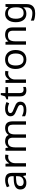

<svg xmlns="http://www.w3.org/2000/svg" viewBox="2020 -2720 939 5020"><g transform="rotate(-90 2490.0 -209.5)"><path d="M288 -545Q386 -545 433 -502Q480 -459 480 -365V0H416L399 -76H395Q372 -47 347.5 -27.5Q323 -8 291.5 1Q260 10 215 10Q167 10 128.5 -7Q90 -24 68 -59.5Q46 -95 46 -149Q46 -229 109 -272.5Q172 -316 303 -320L394 -323V-355Q394 -422 365 -448Q336 -474 283 -474Q241 -474 203 -461.5Q165 -449 132 -433L105 -499Q140 -518 188 -531.5Q236 -545 288 -545ZM314 -259Q214 -255 175.5 -227Q137 -199 137 -148Q137 -103 164.5 -82Q192 -61 235 -61Q303 -61 348 -98.5Q393 -136 393 -214V-262Z M896 -546Q911 -546 928.5 -544.5Q946 -543 959 -540L948 -459Q935 -462 919.5 -464Q904 -466 890 -466Q859 -466 831 -453Q803 -440 781 -416.5Q759 -393 746.5 -360Q734 -327 734 -286V0H646V-536H718L728 -438H732Q749 -468 773 -492.5Q797 -517 828 -531.5Q859 -546 896 -546Z M1647 -546Q1738 -546 1783 -499.5Q1828 -453 1828 -349V0H1741V-345Q1741 -408 1714.5 -440Q1688 -472 1632 -472Q1554 -472 1520.5 -427Q1487 -382 1487 -296V0H1400V-345Q1400 -387 1388 -415.5Q1376 -444 1352 -458Q1328 -472 1290 -472Q1236 -472 1205 -449.5Q1174 -427 1160.5 -384Q1147 -341 1147 -278V0H1059V-536H1130L1143 -463H1148Q1165 -491 1189.5 -509.5Q1214 -528 1244 -537Q1274 -546 1306 -546Q1368 -546 1409.5 -524Q1451 -502 1470 -456H1475Q1502 -502 1548.5 -524Q1595 -546 1647 -546Z M2343 -148Q2343 -96 2317 -61Q2291 -26 2243 -8Q2195 10 2129 10Q2073 10 2032.5 1Q1992 -8 1961 -24V-104Q1993 -88 2038.5 -74.5Q2084 -61 2131 -61Q2198 -61 2228 -82.5Q2258 -104 2258 -140Q2258 -160 2247 -176Q2236 -192 2207.5 -208Q2179 -224 2126 -244Q2074 -264 2037 -284Q2000 -304 1980 -332Q1960 -360 1960 -404Q1960 -472 2015.5 -509Q2071 -546 2161 -546Q2210 -546 2252.5 -536.5Q2295 -527 2332 -510L2302 -440Q2268 -454 2231 -464Q2194 -474 2155 -474Q2101 -474 2072.5 -456.5Q2044 -439 2044 -409Q2044 -387 2057 -371.5Q2070 -356 2100.5 -341.5Q2131 -327 2182 -307Q2233 -288 2269 -268Q2305 -248 2324 -219.5Q2343 -191 2343 -148Z M2652 -62Q2672 -62 2693 -65.5Q2714 -69 2727 -73V-6Q2713 1 2687 5.5Q2661 10 2637 10Q2595 10 2559.5 -4.5Q2524 -19 2502 -55Q2480 -91 2480 -156V-468H2404V-510L2481 -545L2516 -659H2568V-536H2723V-468H2568V-158Q2568 -109 2591.5 -85.5Q2615 -62 2652 -62Z M3084 -546Q3099 -546 3116.5 -544.5Q3134 -543 3147 -540L3136 -459Q3123 -462 3107.5 -464Q3092 -466 3078 -466Q3047 -466 3019 -453Q2991 -440 2969 -416.5Q2947 -393 2934.5 -360Q2922 -327 2922 -286V0H2834V-536H2906L2916 -438H2920Q2937 -468 2961 -492.5Q2985 -517 3016 -531.5Q3047 -546 3084 -546Z M3693 -269Q3693 -202 3675.5 -150.5Q3658 -99 3625.5 -63Q3593 -27 3546.5 -8.5Q3500 10 3443 10Q3390 10 3345 -8.5Q3300 -27 3267 -63Q3234 -99 3215.5 -150.5Q3197 -202 3197 -269Q3197 -358 3227 -419.5Q3257 -481 3313 -513.5Q3369 -546 3446 -546Q3519 -546 3574.5 -513.5Q3630 -481 3661.5 -419.5Q3693 -358 3693 -269ZM3288 -269Q3288 -206 3304.5 -159.5Q3321 -113 3356 -88Q3391 -63 3445 -63Q3499 -63 3534 -88Q3569 -113 3585.5 -159.5Q3602 -206 3602 -269Q3602 -333 3585 -378Q3568 -423 3533.5 -447.5Q3499 -472 3444 -472Q3362 -472 3325 -418Q3288 -364 3288 -269Z M4090 -546Q4186 -546 4235 -499.5Q4284 -453 4284 -349V0H4197V-343Q4197 -408 4168 -440Q4139 -472 4077 -472Q3988 -472 3954 -422Q3920 -372 3920 -278V0H3832V-536H3903L3916 -463H3921Q3939 -491 3965.5 -509.5Q3992 -528 4024 -537Q4056 -546 4090 -546Z M4640 -546Q4693 -546 4735.5 -526Q4778 -506 4808 -465H4813L4825 -536H4895V9Q4895 85 4869 136.5Q4843 188 4790 214Q4737 240 4655 240Q4597 240 4548.5 231.5Q4500 223 4462 206V125Q4500 145 4551 156Q4602 167 4660 167Q4729 167 4768.5 126.5Q4808 86 4808 16V-5Q4808 -17 4809 -39.5Q4810 -62 4811 -71H4807Q4779 -30 4737.5 -10Q4696 10 4641 10Q4537 10 4478.5 -63Q4420 -136 4420 -267Q4420 -395 4478.5 -470.5Q4537 -546 4640 -546ZM4652 -472Q4607 -472 4575.5 -448Q4544 -424 4527.5 -378Q4511 -332 4511 -266Q4511 -167 4547.5 -114.5Q4584 -62 4654 -62Q4695 -62 4724 -72.5Q4753 -83 4772 -105.5Q4791 -128 4800 -163Q4809 -198 4809 -246V-267Q4809 -340 4792.5 -385Q4776 -430 4741 -451Q4706 -472 4652 -472Z"/></g></svg>

Font: uhindi85
Style: Book
Weight: 400
Designer: Jelle Bosma - Monotype Design Team
Foundry: Monotype Imaging Inc.
Version: Version 2.003